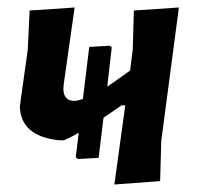

<svg xmlns="http://www.w3.org/2000/svg" viewBox="-20 -488 529 512"><path d="M137 -114Q35 -125 33 -204L35 -220L54 -355L59 -460L179 -468L150 -264L149 -252Q149 -219 178 -219Q186 -219 201 -224L218 -363L273 -366L278 -362L266 -257Q280 -266 327 -300L334 -356L337 -460L457 -468L410 -112L407 -5L285 4L314 -207H304Q278 -189 256 -174L243 -67L188 -64L182 -69L190 -134Q177 -126 151 -114Z"/></svg>

Font: Alegreya Sans SC
Style: Bold Italic
Weight: 700
Italic angle: -7°
Designer: Juan Pablo del Peral
Foundry: Huerta Tipografica
Version: Version 2.007